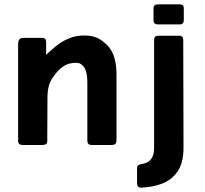

<svg xmlns="http://www.w3.org/2000/svg" viewBox="-20 -670 942 883"><path d="M63.3 -22.7V-216Q65 -267.7 97 -308Q160.7 -397.3 247.3 -465.7Q299.7 -502.7 351.3 -506Q407.3 -510.7 444.2 -486.2Q481 -461.7 498 -426Q515 -390.3 515.7 -331V-22.7Q515 -3.3 496 -3.3H401Q381.7 -3.3 381.7 -22.7V-290.3Q381.7 -323 374.7 -344.3Q367.7 -365.7 351 -375.8Q334.3 -386 296 -376.7Q256 -363.7 224 -314.7Q198.3 -283.3 198.3 -220L197.3 -22.7Q198.3 -4 177.3 -3.3H84Q63.3 -3.3 63.3 -22.7ZM191 -59.7H63.3V-467.7Q64 -495.7 86 -495.7H175.3Q192.3 -495.7 192.3 -475.3ZM610.3 172.7V101.7Q610.3 88 628.7 85Q651 81.3 662.8 73.2Q674.7 65 681.7 49.7Q688.7 34.3 688.7 8.3V-486.3Q688.7 -505.7 708 -505.7H804Q822.7 -506.3 822.7 -486.3L824 8.3Q824 79.3 796 119.5Q768 159.7 719.3 176.7Q679.7 190.3 630.7 193Q610.3 193.7 610.3 172.7ZM686 -577.7V-631.3Q686 -650 706 -650H806.3Q826 -650 825.3 -631.3V-577.7Q825.3 -557.7 806.7 -557.7H707Q686 -557.7 686 -577.7Z"/></svg>

Font: Vivano Light
Style: Regular
Weight: 300
Designer: Joe Prince, Josias Burgherr
Version: Version 2.064;September 19, 2022;FontCreator 14.0.0.2877 64-